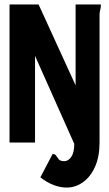

<svg xmlns="http://www.w3.org/2000/svg" viewBox="-20 -643 490 866"><path d="M321 -623H435Q435 -607 432 -598Q429 -589 429 -574V0Q429 64 408.5 109.5Q388 155 354 179Q320 203 281 203Q222 203 162 157L217 52Q228 51 233 59Q238 67 245 75.5Q252 84 270 84Q288 84 301.5 64.5Q315 45 315 6L138 -391V0H23V-623H154L321 -258Z"/></svg>

Font: Inconsolata SemiCondensed Black
Style: Regular
Weight: 900
Width: 4
Monospace: yes
Designer: Raph Levien, Cyreal, Brenton Simpson
Foundry: Raph Levien, Cyreal, Google
Version: Version 3.001; ttfautohint (v1.8.2.53-6de2)